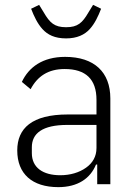

<svg xmlns="http://www.w3.org/2000/svg" viewBox="-20 -758 560 790"><path d="M252 -600C205 -600 176 -615 155 -638C134 -661 120 -691 108 -722L141 -738L160 -707C185 -664 204 -646 252 -646C300 -646 319 -664 344 -707L363 -738L396 -722C384 -691 370 -661 349 -638C328 -615 297 -600 252 -600ZM248 -524C155 -524 98 -481 70 -421L106 -391C134 -444 178 -474 246 -474C333 -474 377 -432 377 -347V-287H259C111 -287 51 -230 51 -139C51 -43 112 12 220 12C300 12 352 -24 375 -81H380V0H434V-353C434 -461 368 -524 248 -524ZM377 -149C377 -114 361 -87 334 -68C306 -48 269 -37 228 -37C157 -37 111 -68 111 -128V-152C111 -209 154 -244 257 -244H377V-149Z"/></svg>

Font: Plexus Sans Light
Style: Regular
Weight: 300
Version: Version 2.001;PS 002.001;hotconv 1.0.70;makeotf.lib2.5.58329